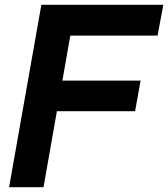

<svg xmlns="http://www.w3.org/2000/svg" viewBox="-20 -783 703 803"><path d="M162 0H18L153 -763H663L639 -634H274L241 -446H568L545 -318H218Z"/></svg>

Font: Open Sauce One
Style: Bold Italic
Weight: 700
Italic angle: -10°
Designer: Alfredo Marco Pradil
Foundry: Creative Sauce Fz LLC
Version: Version 1.477